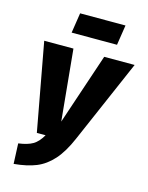

<svg xmlns="http://www.w3.org/2000/svg" viewBox="-133 -978 833 1079"><g transform="rotate(15 283.5 -439.0)"><path d="M357 -211Q321 -127 278.5 -79.5Q236 -32 183.5 -10.5Q131 11 54 18L49 -100Q102 -107 132 -124.5Q162 -142 186 -184H135L41 -695H211L251 -281L390 -695H567ZM442 -779H178L196 -896H460Z"/></g></svg>

Font: Fira Sans Extra Condensed ExtraBold
Style: Italic
Weight: 800
Width: 3
Italic angle: -8°
Designer: Carrois Corporate & Edenspiekermann AG
Foundry: Carrois Corporate GbR & Edenspiekermann AG
Version: Version 4.203